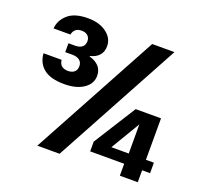

<svg xmlns="http://www.w3.org/2000/svg" viewBox="-123 -855 1055 997"><g transform="rotate(20 404.5 -356.0)"><path d="M200 -348Q125 -348 87 -378Q49 -408 45 -462H145Q148 -438 161.5 -428.5Q175 -419 195 -419Q217 -419 230 -430Q243 -441 243 -462Q243 -484 228 -495Q213 -506 189 -506H149V-555H186Q210 -555 224 -566Q238 -577 238 -599Q238 -618 225.5 -629Q213 -640 192 -640Q151 -640 143 -601H50Q53 -646 90 -679Q127 -712 201 -712Q264 -712 303.5 -682.5Q343 -653 343 -609Q343 -577 325 -557.5Q307 -538 276 -531V-528Q309 -519 328 -499Q347 -479 347 -446Q347 -403 307 -375.5Q267 -348 200 -348ZM179 0 559 -700H682L302 0ZM635 0V-66H447V-120L594 -353H734V-124H778V-66H734V0ZM543 -124H639V-285Z"/></g></svg>

Font: DeepMind Sans
Style: Bold
Weight: 700
Designer: Jonny Pinhorn / Modifications: Colophon Foundry
Foundry: Colophon Foundry
Version: Version 1.002; ttfautohint (v1.8.2)